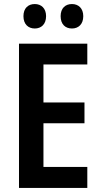

<svg xmlns="http://www.w3.org/2000/svg" viewBox="-20 -930 498 950"><path d="M96 -850C96 -810 120 -789 152 -789C184 -789 208 -810 208 -850C208 -889 184 -910 152 -910C120 -910 96 -890 96 -850ZM280 -850C280 -810 303 -789 336 -789C368 -789 392 -810 392 -850C392 -889 368 -910 336 -910C304 -910 280 -890 280 -850ZM412 0V-104H195V-320H398V-423H195V-611H412V-714H74V0Z"/></svg>

Font: Noto Sans Lao Condensed SemiBold
Style: Regular
Weight: 600
Width: 3
Designer: Monotype Design Team
Foundry: Monotype Imaging Inc.
Version: Version 2.003